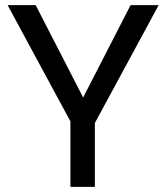

<svg xmlns="http://www.w3.org/2000/svg" viewBox="-20 -731 650 751"><path d="M305.2 -349.6 490.7 -710.9H600.6L351.1 -250V0H255.4V-256.3L9.8 -710.9H119.6Z"/></svg>

Font: GeogebraSans
Style: Regular
Weight: 400
Designer: Google
Version: Version 1.100140; 2013